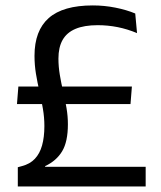

<svg xmlns="http://www.w3.org/2000/svg" viewBox="-20 -670 577 690"><path d="M449 -296H41L46 -359H454ZM143 -73.5 141.5 -70.5H503.5V0H44V-69L58.5 -73Q87.5 -80.5 105.2 -99.2Q123 -118 131.2 -147.5Q139.5 -177 139.5 -217Q139.5 -248 134.2 -279Q129 -310 121.8 -341.5Q114.5 -373 109.2 -404.8Q104 -436.5 104 -469.5Q104 -560 155.2 -605.2Q206.5 -650.5 313.5 -650.5Q355 -650.5 395 -642.5Q435 -634.5 466 -621.5L472.5 -551Q438 -565.5 402.8 -572.5Q367.5 -579.5 331 -579.5Q282.5 -579.5 251.2 -566.2Q220 -553 205 -526.5Q190 -500 190 -459.5Q190 -430.5 195 -400.8Q200 -371 207 -341.2Q214 -311.5 219 -282Q224 -252.5 224 -223.5Q224 -160.5 203.2 -126.2Q182.5 -92 143 -73.5Z"/></svg>

Font: Anek Malayalam
Style: Regular
Weight: 400
Version: Version 1.003